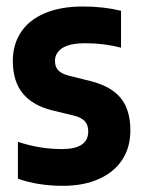

<svg xmlns="http://www.w3.org/2000/svg" viewBox="-20 -576 447 606"><path d="M36.5 -12V-128.5Q104.5 -105.5 175.5 -105.5Q258.5 -105.5 258.5 -161Q258.5 -181.5 248 -193Q237.5 -204.5 215.5 -210.5L145.5 -227.5Q83 -243 51.8 -281.2Q20.5 -319.5 20.5 -384Q20.5 -435.5 46 -474.2Q71.5 -513 121.2 -534.2Q171 -555.5 242.5 -555.5Q306.5 -555.5 362 -542V-425.5Q308 -439.5 250.5 -439.5Q199 -439.5 176.2 -424Q153.5 -408.5 153.5 -384Q153.5 -365 163.8 -354.2Q174 -343.5 196 -337.5L266 -320Q330 -304 360.8 -266.8Q391.5 -229.5 391.5 -164.5Q391.5 -110.5 365.5 -71.2Q339.5 -32 291.5 -10.8Q243.5 10.5 178.5 10.5Q100.5 10.5 36.5 -12Z"/></svg>

Font: Encode Sans Condensed
Style: Bold
Weight: 700
Width: 3
Designer: Multiple Designers
Foundry: Impallari Type
Version: Version 2.000